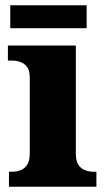

<svg xmlns="http://www.w3.org/2000/svg" viewBox="-20 -709 405 729"><path d="M14 0V-57H26Q43 -57 58.5 -63Q74 -69 83.5 -84Q93 -99 93 -127V-415Q93 -441 83 -454.5Q73 -468 57.5 -473.5Q42 -479 26 -479H10V-536H268V-125Q268 -98 277.5 -83.5Q287 -69 302.5 -63Q318 -57 334 -57H346V0ZM19 -602V-689H309V-602Z"/></svg>

Font: Noto Serif Gujarati ExtraBold
Style: Regular
Weight: 800
Version: Version 2.102